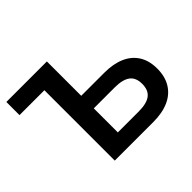

<svg xmlns="http://www.w3.org/2000/svg" viewBox="-155 -925 1146 1146"><g transform="rotate(-45 417.5 -352.5)"><path d="M224 0V-594H14V-705H356V-415H550Q626 -415 680 -391.5Q734 -368 763 -322Q792 -276 792 -209Q792 -142 763 -95Q734 -48 680 -24Q626 0 550 0ZM356 -106H533Q600 -106 632 -130.5Q664 -155 664 -208Q664 -261 631.5 -285Q599 -309 533 -309H356Z"/></g></svg>

Font: Nunito Sans 10pt
Style: Bold
Weight: 700
Designer: Vernon Adams
Foundry: Vernon Adams
Version: Version 3.101;gftools[0.9.27]